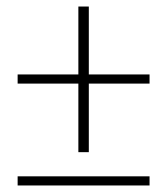

<svg xmlns="http://www.w3.org/2000/svg" viewBox="-20 -568 512 588"><path d="M220 -102V-312H34V-340H220V-548H252V-340H438V-312H252V-102ZM34 0V-28H438V0Z"/></svg>

Font: TypoPRO Source Sans Pro
Style: Regular
Weight: 200
Designer: Paul D. Hunt
Foundry: Adobe Systems Incorporated
Version: Version 2.020;PS 2.000;hotconv 1.0.86;makeotf.lib2.5.63406